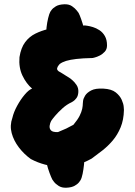

<svg xmlns="http://www.w3.org/2000/svg" viewBox="-20 -768 630 897"><path d="M124 -25Q92 -48 68 -79.5Q44 -111 34.5 -146.5Q25 -182 38 -218Q44 -244 60 -273.5Q76 -303 95.5 -326Q115 -349 130 -354Q103 -377 85 -414.5Q67 -452 71 -501Q78 -545 97.5 -571Q117 -597 145.5 -611Q174 -625 206 -632.5Q238 -640 269 -646L378 -649Q378 -649 388.5 -647.5Q399 -646 414 -641.5Q429 -637 444.5 -627Q460 -617 470 -599.5Q480 -582 480 -556Q480 -538 469.5 -526.5Q459 -515 446 -508.5Q433 -502 423 -499.5Q413 -497 413 -497Q366 -496 336.5 -492.5Q307 -489 289 -483.5Q271 -478 259 -469Q259 -469 254 -463Q249 -457 247 -449.5Q245 -442 254 -435Q259 -432 271 -425Q283 -418 309 -401Q309 -401 318.5 -393Q328 -385 337.5 -371Q347 -357 346 -338Q345 -320 337 -309.5Q329 -299 321.5 -294.5Q314 -290 314 -290Q292 -280 272 -262Q252 -244 238 -227.5Q224 -211 219 -203Q214 -194 212 -181Q210 -168 218 -159Q226 -150 251 -151Q276 -161 289.5 -167.5Q303 -174 310.5 -178.5Q318 -183 323 -185Q343 -209 352 -227Q361 -245 364 -259.5Q367 -274 367 -285Q367 -285 368 -296Q369 -307 377.5 -321Q386 -335 406 -345.5Q426 -356 463 -354Q501 -352 520.5 -336.5Q540 -321 548.5 -302Q557 -283 558 -268.5Q559 -254 559 -254Q558 -208 543.5 -173Q529 -138 507 -112Q485 -86 459 -65.5Q433 -45 408 -27Q337 13 262.5 11Q188 9 124 -25ZM290 109Q269 110 254 100.5Q239 91 231.5 80.5Q224 70 224 70Q219 60 211.5 40Q204 20 198.5 -2Q193 -24 192 -39H374Q375 -22 372.5 1Q370 24 366 44Q362 64 356 74Q356 74 350 82.5Q344 91 329.5 99.5Q315 108 290 109ZM196 -600Q195 -618 197.5 -640.5Q200 -663 205 -683.5Q210 -704 215 -713Q215 -713 221 -721.5Q227 -730 241 -738.5Q255 -747 280 -748Q302 -749 316.5 -739Q331 -729 339 -718.5Q347 -708 347 -708Q352 -699 359 -679Q366 -659 372 -637.5Q378 -616 378 -600Z"/></svg>

Font: Sour Gummy Black
Style: Regular
Weight: 900
Designer: Stefie Justprince
Foundry: Eifetstype
Version: Version 1.000